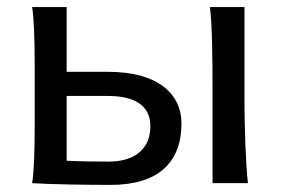

<svg xmlns="http://www.w3.org/2000/svg" viewBox="-20 -518 797 543"><path d="M168.5 -314.9V-498H70.8C75.7 -470.7 78.1 -408.7 78.1 -341.8V-156.2C78.1 -88.9 75.7 -27.3 70.8 0C124 3.4 224.1 4.9 293 4.9C428.7 4.9 493.2 -59.6 493.2 -168.5C493.2 -253.9 424.8 -314.9 285.6 -314.9ZM671.4 -231.9V-498H573.7C580.1 -446.8 581.1 -354 581.1 -258.8V0H681.2C674.8 -52.2 671.4 -168.9 671.4 -231.9ZM168.5 -246.6H285.6C350.6 -246.6 405.3 -226.1 405.3 -161.1C405.3 -97.2 361.3 -61 288.1 -61C250 -61 201.7 -61.5 168.5 -63.5Z"/></svg>

Font: Andika
Style: Regular
Weight: 400
Designer: Victor Gaultney, Annie Olsen, Julie Remington, Don Collingsworth, Eric Hays
Foundry: SIL International
Version: Version 1.000